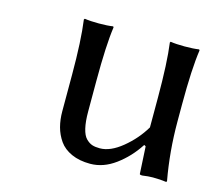

<svg xmlns="http://www.w3.org/2000/svg" viewBox="-73 -518 670 613"><g transform="rotate(15 262.0 -211.5)"><path d="M424.8 -92.8 422.9 -91.8Q395 -48.8 355.2 -19.5Q315.4 9.8 272 9.8Q236.3 9.8 210.2 -2Q184.1 -13.7 169.9 -33.9Q155.8 -54.2 149.4 -77.9Q143.1 -101.6 143.1 -128.9V-250Q143.1 -362.3 133.8 -430.2L136.2 -433.1Q154.3 -430.2 183.1 -430.2Q211.9 -430.2 230 -433.1L231.9 -430.2Q223.1 -370.1 223.1 -250V-149.9Q223.1 -116.7 228.3 -94.7Q233.4 -72.8 243.4 -62.7Q253.4 -52.7 263.7 -49.3Q273.9 -45.9 289.1 -45.9Q323.7 -45.9 362.8 -77.9Q401.9 -109.9 426.8 -151.9V-250Q426.8 -365.7 418 -430.2L419.9 -433.1Q438 -430.2 466.8 -430.2Q495.6 -430.2 514.2 -433.1L516.1 -430.2Q506.8 -367.2 506.8 -250V-192.9Q506.8 -93.8 523.9 0L522 2.9Q502 0 477.1 0Q462.4 0 442.9 2.9Q434.1 2.9 434.1 0L429.2 -89.8Z"/></g></svg>

Font: Linear Smooth
Style: Regular
Weight: 400
Designer: Philipp H. Poll, Flanker
Foundry: Philipp H. Poll, reworked by Flanker
Version: Version 1.061 | FøM Fix